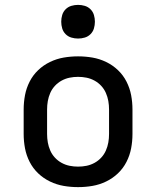

<svg xmlns="http://www.w3.org/2000/svg" viewBox="-20 -759 640 787"><path d="M300 8Q270 8 241 3Q212 -2 185 -15Q158 -28 136.5 -48.5Q115 -69 101.5 -95.5Q88 -122 82.5 -151Q77 -180 77 -210V-310Q77 -340 82.5 -369Q88 -398 101.5 -424.5Q115 -451 136.5 -471.5Q158 -492 185 -505Q212 -518 241 -523Q270 -528 300 -528Q330 -528 359 -523Q388 -518 415 -505Q442 -492 463.5 -471.5Q485 -451 498.5 -424.5Q512 -398 517.5 -369Q523 -340 523 -310V-210Q523 -180 517.5 -151Q512 -122 498.5 -95.5Q485 -69 463.5 -48.5Q442 -28 415 -15Q388 -2 359 3Q330 8 300 8ZM300 -76Q318 -76 335 -79.5Q352 -83 367.5 -91.5Q383 -100 395 -113Q407 -126 414 -142Q421 -158 424 -175Q427 -192 427 -210V-310Q427 -328 424 -345Q421 -362 414 -378Q407 -394 395 -407Q383 -420 367.5 -428.5Q352 -437 335 -440.5Q318 -444 300 -444Q282 -444 265 -440.5Q248 -437 232.5 -428.5Q217 -420 205 -407Q193 -394 186 -378Q179 -362 176 -345Q173 -328 173 -310V-210Q173 -192 176 -175Q179 -158 186 -142Q193 -126 205 -113Q217 -100 232.5 -91.5Q248 -83 265 -79.5Q282 -76 300 -76ZM300 -601Q286 -601 272.5 -605Q259 -609 249 -619Q239 -629 235 -642.5Q231 -656 231 -670Q231 -684 235 -697.5Q239 -711 249 -721Q259 -731 272.5 -735Q286 -739 300 -739Q314 -739 327.5 -735Q341 -731 351 -721Q361 -711 365 -697.5Q369 -684 369 -670Q369 -656 365 -642.5Q361 -629 351 -619Q341 -609 327.5 -605Q314 -601 300 -601Z"/></svg>

Font: Iosevka Fixed Medium Extended
Style: Regular
Weight: 500
Width: 7
Monospace: yes
Designer: Belleve Invis
Foundry: Belleve Invis
Version: Version 24.1.1; ttfautohint (v1.8.4)